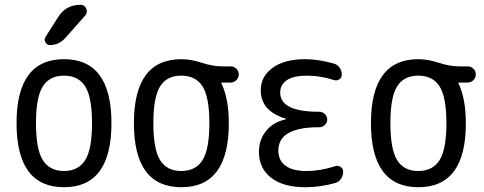

<svg xmlns="http://www.w3.org/2000/svg" viewBox="-20 -780 2040 810"><path d="M339.4 -415.5Q310.5 -460.9 250 -460.9Q189.5 -460.9 160.6 -415.5Q131.8 -370.1 131.8 -260.3Q131.8 -150.4 160.6 -104.5Q189.5 -58.6 250 -58.6Q310.5 -58.6 339.4 -104.5Q368.2 -150.4 368.2 -260.3Q368.2 -370.1 339.4 -415.5ZM450.2 -260.3Q450.2 9.8 250 9.8Q49.8 9.8 49.8 -260.3Q49.8 -530.3 250 -530.3Q450.2 -530.3 450.2 -260.3ZM226.6 -710Q258.8 -759.8 320.3 -759.8Q336.9 -759.8 343.8 -743.7Q350.6 -727.5 339.8 -714.8L255.9 -620.1Q228.5 -589.8 190.4 -589.8Q177.7 -589.8 171.4 -602.1Q165 -614.3 171.9 -624Z M834.5 -415.5Q805.7 -460.9 744.6 -460.9Q683.6 -460.9 655.3 -415.5Q627 -370.1 627 -260.3Q627 -150.4 655.3 -104.5Q683.6 -58.6 744.6 -58.6Q805.7 -58.6 834.5 -104.5Q863.3 -150.4 863.3 -260.3Q863.3 -370.1 834.5 -415.5ZM745.1 -530.3Q785.2 -530.3 831.5 -515.1Q877.9 -500 917 -500H953.1Q966.8 -500 977.1 -490.2Q987.3 -480.5 987.3 -466.3Q987.3 -452.1 977.1 -441.9Q966.8 -431.6 953.1 -431.6H915Q914.1 -431.6 914.1 -430.7V-428.7Q945.3 -363.3 945.3 -259.8Q945.3 9.8 745.1 9.8Q544.9 9.8 544.9 -260.3Q544.9 -530.3 745.1 -530.3Z M1185.5 -276.4Q1186.5 -276.4 1186.5 -278.3Q1186.5 -279.3 1185.5 -279.3Q1079.1 -311.5 1080.1 -400.4Q1080.1 -457 1129.9 -493.7Q1179.7 -530.3 1267.6 -530.3Q1323.2 -530.3 1388.7 -511.7Q1403.3 -507.8 1412.6 -494.6Q1421.9 -481.4 1421.9 -464.8Q1421.9 -452.1 1411.6 -445.3Q1401.4 -438.5 1388.7 -442.4Q1331.1 -460.9 1275.4 -460.9Q1218.8 -460.9 1190.4 -441.9Q1162.1 -422.9 1162.1 -389.6Q1162.1 -308.6 1324.2 -308.6H1327.1Q1339.8 -308.6 1350.1 -299.3Q1360.4 -290 1360.4 -275.9Q1360.4 -261.7 1350.1 -252.4Q1339.8 -243.2 1327.1 -243.2H1324.2Q1154.3 -243.2 1154.3 -144.5Q1154.3 -103.5 1184.1 -81.1Q1213.9 -58.6 1272.5 -58.6Q1332 -58.6 1394.5 -79.1Q1406.2 -83 1417 -75.7Q1427.7 -68.4 1427.7 -54.7Q1427.7 -39.1 1418.5 -25.4Q1409.2 -11.7 1393.6 -7.8Q1332 9.8 1267.6 9.8Q1174.8 9.8 1123.5 -30.3Q1072.3 -70.3 1072.3 -139.6Q1072.3 -190.4 1103 -228Q1133.8 -265.6 1185.5 -276.4Z M1834.5 -415.5Q1805.7 -460.9 1744.6 -460.9Q1683.6 -460.9 1655.3 -415.5Q1627 -370.1 1627 -260.3Q1627 -150.4 1655.3 -104.5Q1683.6 -58.6 1744.6 -58.6Q1805.7 -58.6 1834.5 -104.5Q1863.3 -150.4 1863.3 -260.3Q1863.3 -370.1 1834.5 -415.5ZM1745.1 -530.3Q1785.2 -530.3 1831.5 -515.1Q1877.9 -500 1917 -500H1953.1Q1966.8 -500 1977.1 -490.2Q1987.3 -480.5 1987.3 -466.3Q1987.3 -452.1 1977.1 -441.9Q1966.8 -431.6 1953.1 -431.6H1915Q1914.1 -431.6 1914.1 -430.7V-428.7Q1945.3 -363.3 1945.3 -259.8Q1945.3 9.8 1745.1 9.8Q1544.9 9.8 1544.9 -260.3Q1544.9 -530.3 1745.1 -530.3Z"/></svg>

Font: Rounded-X Mgen+ 1m regular
Style: Regular
Weight: 400
Designer: [Source Han Sans]
Ryoko NISHIZUKA  (kana & ideographs); Paul D. Hunt (Latin, Greek & Cyrillic); Wenlong ZHANG  (bopomofo
Version: Version 1.059.20150602